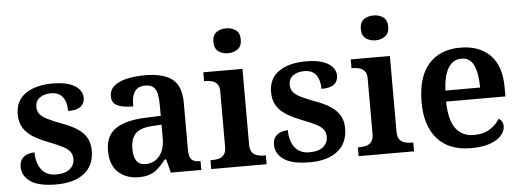

<svg xmlns="http://www.w3.org/2000/svg" viewBox="-50 -908 2880 1060"><g transform="rotate(-5 1390.0 -378.5)"><path d="M224 10Q126 10 80.5 -21.5Q35 -53 35 -103Q35 -134 49.5 -150Q64 -166 83.5 -171.5Q103 -177 118 -177Q118 -118 145.5 -81.5Q173 -45 226 -45Q278 -45 303.5 -67Q329 -89 329 -121Q329 -144 318 -160.5Q307 -177 280 -191.5Q253 -206 206 -224Q153 -244 117 -266.5Q81 -289 62.5 -319.5Q44 -350 44 -394Q44 -470 100.5 -508.5Q157 -547 250 -547Q308 -547 344.5 -534Q381 -521 398 -499.5Q415 -478 415 -454Q415 -423 393.5 -405.5Q372 -388 323 -388Q323 -438 301.5 -466Q280 -494 236 -494Q198 -494 174 -476Q150 -458 150 -426Q150 -403 162 -387Q174 -371 203 -356Q232 -341 283 -322Q331 -305 364.5 -283.5Q398 -262 416 -232Q434 -202 434 -160Q434 -78 378.5 -34Q323 10 224 10Z M679 10Q613 10 568 -29.5Q523 -69 523 -152Q523 -233 579 -271.5Q635 -310 748 -314L830 -317V-374Q830 -408 825.5 -434.5Q821 -461 805.5 -476Q790 -491 758 -491Q729 -491 712 -477Q695 -463 689 -438.5Q683 -414 683 -382Q624 -382 594.5 -397Q565 -412 565 -448Q565 -484 591.5 -506Q618 -528 663 -538Q708 -548 762 -548Q863 -548 913 -509.5Q963 -471 963 -377V-121Q963 -79 976.5 -64Q990 -49 1024 -49H1027V0H858L839 -75H831Q809 -47 789 -28.5Q769 -10 743.5 0Q718 10 679 10ZM723 -59Q772 -59 801 -95Q830 -131 830 -191V-268L779 -265Q711 -261 684.5 -232.5Q658 -204 658 -148Q658 -59 723 -59Z M1082 0V-49H1094Q1112 -49 1129 -53.5Q1146 -58 1157.5 -72.5Q1169 -87 1169 -115V-423Q1169 -451 1157 -464.5Q1145 -478 1128 -482.5Q1111 -487 1094 -487H1085V-536H1302V-117Q1302 -88 1313 -73.5Q1324 -59 1342 -54Q1360 -49 1376 -49H1389V0ZM1231 -629Q1199 -629 1177 -645.5Q1155 -662 1155 -698Q1155 -735 1177 -751Q1199 -767 1231 -767Q1262 -767 1284.5 -751Q1307 -735 1307 -698Q1307 -662 1284.5 -645.5Q1262 -629 1231 -629Z M1628 10Q1530 10 1484.5 -21.5Q1439 -53 1439 -103Q1439 -134 1453.5 -150Q1468 -166 1487.5 -171.5Q1507 -177 1522 -177Q1522 -118 1549.5 -81.5Q1577 -45 1630 -45Q1682 -45 1707.5 -67Q1733 -89 1733 -121Q1733 -144 1722 -160.5Q1711 -177 1684 -191.5Q1657 -206 1610 -224Q1557 -244 1521 -266.5Q1485 -289 1466.5 -319.5Q1448 -350 1448 -394Q1448 -470 1504.5 -508.5Q1561 -547 1654 -547Q1712 -547 1748.5 -534Q1785 -521 1802 -499.5Q1819 -478 1819 -454Q1819 -423 1797.5 -405.5Q1776 -388 1727 -388Q1727 -438 1705.5 -466Q1684 -494 1640 -494Q1602 -494 1578 -476Q1554 -458 1554 -426Q1554 -403 1566 -387Q1578 -371 1607 -356Q1636 -341 1687 -322Q1735 -305 1768.5 -283.5Q1802 -262 1820 -232Q1838 -202 1838 -160Q1838 -78 1782.5 -34Q1727 10 1628 10Z M1899 0V-49H1911Q1929 -49 1946 -53.5Q1963 -58 1974.5 -72.5Q1986 -87 1986 -115V-423Q1986 -451 1974 -464.5Q1962 -478 1945 -482.5Q1928 -487 1911 -487H1902V-536H2119V-117Q2119 -88 2130 -73.5Q2141 -59 2159 -54Q2177 -49 2193 -49H2206V0ZM2048 -629Q2016 -629 1994 -645.5Q1972 -662 1972 -698Q1972 -735 1994 -751Q2016 -767 2048 -767Q2079 -767 2101.5 -751Q2124 -735 2124 -698Q2124 -662 2101.5 -645.5Q2079 -629 2048 -629Z M2521 10Q2400 10 2335.5 -62.5Q2271 -135 2271 -265Q2271 -405 2333.5 -476.5Q2396 -548 2510 -548Q2615 -548 2675 -487.5Q2735 -427 2735 -308V-258H2406Q2408 -155 2443.5 -108Q2479 -61 2545 -61Q2597 -61 2633 -84Q2669 -107 2686 -138Q2698 -133 2704.5 -121.5Q2711 -110 2711 -94Q2711 -69 2690.5 -45Q2670 -21 2628 -5.5Q2586 10 2521 10ZM2600 -319Q2600 -397 2579.5 -442Q2559 -487 2511 -487Q2464 -487 2437.5 -444Q2411 -401 2408 -319Z"/></g></svg>

Font: Noto Naskh Arabic SemiBold
Style: Regular
Weight: 600
Designer: Monotype Design Team, David Williams, Mohamad Dakak and Nizar Qandah
Foundry: Monotype Imaging Inc.
Version: Version 2.016